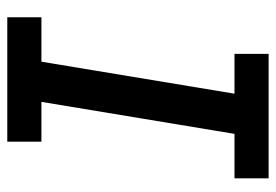

<svg xmlns="http://www.w3.org/2000/svg" viewBox="-138 -638 775 540"><g transform="rotate(90 250.0 -367.5)"><path d="M28 0V-96H153L243 -639H131V-735H481V-639H356L266 -96H378V0Z"/></g></svg>

Font: Iosevka SS04 Oblique
Style: Bold
Weight: 700
Italic angle: -9°
Monospace: yes
Designer: Belleve Invis
Foundry: Belleve Invis
Version: Version 19.0.0; ttfautohint (v1.8.4)